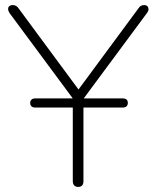

<svg xmlns="http://www.w3.org/2000/svg" viewBox="-20 -731 617 757"><path d="M288 6Q278 6 272.5 0Q267 -6 267 -17V-367L278 -328L18 -679Q12 -688 12 -695.5Q12 -703 17 -707Q22 -711 29 -711Q37 -711 43 -708Q49 -705 54 -697L297 -368H282L525 -697Q530 -705 535.5 -708Q541 -711 549 -711Q556 -711 560.5 -707Q565 -703 565.5 -695.5Q566 -688 559 -679L299 -328L309 -367V-17Q309 6 288 6ZM119 -307Q109 -307 104 -312Q99 -317 99 -325Q99 -333 104 -338Q109 -343 119 -343H464Q484 -343 484 -325Q484 -317 479 -312Q474 -307 464 -307Z"/></svg>

Font: Nunito ExtraLight
Style: Regular
Weight: 200
Designer: Vernon Adams
Foundry: Vernon Adams
Version: Version 3.602